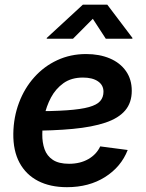

<svg xmlns="http://www.w3.org/2000/svg" viewBox="-20 -777 617 809"><path d="M262.2 11.7Q191.4 11.7 140.4 -14.6Q89.4 -41 62.3 -91.3Q35.2 -141.6 36.1 -213.9Q37.1 -283.2 60.1 -344.2Q83 -405.3 124.3 -451.4Q165.5 -497.6 221.2 -523.4Q276.9 -549.3 342.8 -549.3Q398.9 -549.3 442.4 -531Q485.8 -512.7 510.5 -477.8Q535.2 -442.9 535.2 -394.5Q535.2 -344.2 507.3 -311.5Q479.5 -278.8 424.3 -260.3Q369.1 -241.7 286.9 -233.9Q204.6 -226.1 95.7 -226.1L109.9 -308.1Q201.7 -308.1 261.5 -312.3Q321.3 -316.4 355 -325.9Q388.7 -335.4 402.3 -351.3Q416 -367.2 416 -390.6Q416 -418.5 392.8 -434.3Q369.6 -450.2 329.6 -450.2Q280.3 -450.2 247.3 -426.5Q214.4 -402.8 194.8 -366Q175.3 -329.1 166.7 -287.8Q158.2 -246.6 158.2 -211.4Q157.7 -176.8 167.7 -148.4Q177.7 -120.1 202.6 -103.5Q227.5 -86.9 271 -86.9Q317.9 -86.9 352.3 -106.7Q386.7 -126.5 402.3 -160.2L518.1 -145Q490.2 -73.7 422.6 -31Q355 11.7 262.2 11.7ZM287.6 -613.8H176.8L177.2 -617.2L329.1 -757.3H432.1L538.1 -617.2L537.6 -613.8H425.8L371.1 -697.8Z"/></svg>

Font: Inter 18pt SemiBold
Style: Italic
Weight: 600
Italic angle: -9.3988°
Designer: Rasmus Andersson
Foundry: rsms
Version: Version 4.001;git-66647c0bb